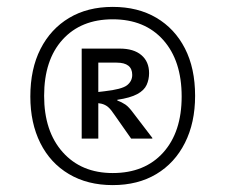

<svg xmlns="http://www.w3.org/2000/svg" viewBox="-20 -745 654 557"><path d="M68 -465Q68 -545 97.5 -603Q127 -661 180.5 -693Q234 -725 307 -725Q380 -725 433.5 -693.5Q487 -662 516.5 -604.5Q546 -547 546 -467Q546 -389 516.5 -330.5Q487 -272 433.5 -240Q380 -208 307 -208Q234 -208 180 -240Q126 -272 97 -330Q68 -388 68 -465ZM307 -243Q400 -243 453.5 -302.5Q507 -362 507 -465Q507 -569 453.5 -629Q400 -689 307 -689Q215 -689 161.5 -630Q108 -571 108 -467Q108 -364 162 -303.5Q216 -243 307 -243ZM246.8 -604H327.4Q368.1 -604 390.3 -585Q412.5 -566.1 412.5 -532.8Q412.5 -514.5 405.4 -498.7Q398.2 -482.8 378.1 -472Q358 -461.1 320.3 -455.5V-449H246.8V-476L282.6 -480.2Q333.7 -485.9 348.7 -497.8Q363.6 -509.7 363.6 -527.8Q363.6 -563.3 318.4 -563.3H246.8ZM217 -604H265.2V-343H217ZM421.9 -345V-343H360.4L312.1 -411.9Q302.1 -427.2 293.7 -434.4Q285.4 -441.5 274.1 -444.2Q262.8 -446.9 242.7 -447.6L246.8 -453.5H320.3Q333.7 -448.5 343.7 -441.7Q353.7 -434.9 366.5 -417.5Z"/></svg>

Font: Intel One Mono Light
Style: Regular
Weight: 300
Monospace: yes
Designer: Fred Shallcrass
Foundry: Frere-Jones Type LLC
Version: Version 1.004